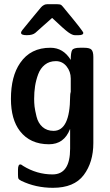

<svg xmlns="http://www.w3.org/2000/svg" viewBox="-20 -710 523 917"><path d="M32.2 -237.8Q32.2 -345.7 76.2 -409.2Q126 -482.4 221.2 -481.9Q282.2 -481.9 317.9 -423.8Q317.9 -459 324.5 -470.5Q331.1 -481.9 361.8 -481.9H381.8Q408.7 -481.9 417.2 -472.4Q425.8 -462.9 425.8 -438V-26.9Q425.8 64.9 379.9 126Q334 187 232.9 187Q150.9 187 82 153.8Q70.8 147.9 68.4 144Q65.9 140.1 65.9 124V101.1Q65.9 75.2 77.1 75.2Q82 75.2 89.8 82Q155.8 123 231 123Q314.9 123 314.9 0V-92.8H314Q286.1 -21 213.9 -21Q124 -21 75.2 -84Q32.2 -139.6 32.2 -237.8ZM80.6 -553.2Q80.6 -559.1 87.2 -567.1Q93.8 -575.2 132.8 -623Q158.7 -653.8 175.8 -674.8Q189 -689.9 205.6 -689.9H252.9Q267.1 -689.9 272.5 -686Q277.8 -682.1 292.5 -663.1Q377.4 -561 377.9 -553.2Q377.9 -542 355.5 -542H336.9Q325.7 -542 306.6 -555.4Q287.6 -568.8 229.5 -624H228.5Q221.7 -618.2 214.6 -611.6Q207.5 -605 189.7 -589.6Q171.9 -574.2 148.9 -553.2Q135.7 -542 108.9 -542H106.9Q80.6 -542 80.6 -553.2ZM143.1 -237.8Q143.1 -218.8 145 -201.4Q147 -184.1 154.5 -153.1Q162.1 -122.1 183.1 -103.5Q204.1 -85 235.8 -85Q314 -85 314.9 -248Q314.9 -262.2 317.9 -272V-335Q317.9 -368.2 297.9 -393.1Q277.8 -418 246.8 -418Q215.8 -418 194.3 -400.9Q172.9 -383.8 162.4 -355.5Q151.9 -327.1 147.5 -298.6Q143.1 -270 143.1 -237.8Z"/></svg>

Font: CMU Sans Serif Demi Condensed
Style: DemiCondensed
Weight: 600
Width: 3
Version: Version 0.7.0